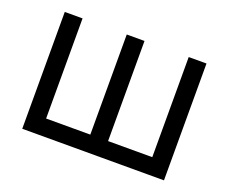

<svg xmlns="http://www.w3.org/2000/svg" viewBox="-94 -695 1005 843"><g transform="rotate(20 408.0 -273.0)"><path d="M77.1 -545.9H160.2V-78.1H366.7V-545.9H449.7V-78.1H656.2V-545.9H739.3V0H77.1Z"/></g></svg>

Font: GitLab Sans
Style: Regular
Weight: 400
Designer: Rasmus Andersson
Foundry: Modifications by GitLab B.V., manufactured by rsms
Version: Version 4.000;git-c8fb6b7